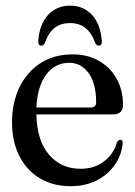

<svg xmlns="http://www.w3.org/2000/svg" viewBox="-20 -632 465 662"><path d="M404 -271Q404 -237.5 369.5 -237.5H105.5Q107.5 -146 149.5 -98Q191.5 -50 258 -50Q305.5 -50 339 -75.8Q372.5 -101.5 383 -141Q388.5 -150 395 -150Q404 -150 403 -137.5Q399 -97 375.8 -63.5Q352.5 -30 313.5 -10Q274.5 10 224 10Q162.5 10 117 -17.5Q71.5 -45 46.5 -94.5Q21.5 -144 21.5 -210.5Q21.5 -278 47 -330.8Q72.5 -383.5 119.2 -414Q166 -444.5 230.5 -444.5Q282.5 -444.5 321.5 -422Q360.5 -399.5 382.2 -360.5Q404 -321.5 404 -271ZM219 -415.5Q170 -415.5 139.5 -375Q109 -334.5 105.5 -261.5H293.5Q311.5 -261.5 311.5 -279Q311.5 -344 285.5 -379.8Q259.5 -415.5 219 -415.5ZM221.5 -552.5Q191 -552.5 169.5 -536.8Q148 -521 135 -485Q130 -474.5 122.5 -474.5Q111 -474.5 112 -491Q116 -548 145.5 -580.2Q175 -612.5 221.5 -612.5Q268 -612.5 297.5 -580.2Q327 -548 331 -491Q332 -474.5 320.5 -474.5Q313 -474.5 308 -485Q284 -552.5 221.5 -552.5Z"/></svg>

Font: Fraunces 144pt S050
Style: Regular
Weight: 400
Version: Version 1.000; ttfautohint (v1.8.3)